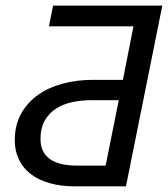

<svg xmlns="http://www.w3.org/2000/svg" viewBox="-20 -658 593 678"><path d="M451.2 -564.9H152.8L167.5 -638.2H553.2L424.8 0H244.1Q193.8 0 154.3 -11.5Q114.7 -22.9 87.6 -44.2Q60.5 -65.4 46.4 -95.5Q32.2 -125.5 32.2 -162.1Q32.2 -216.8 54.9 -257.1Q77.6 -297.4 115.5 -323.7Q153.3 -350.1 202.9 -363Q252.4 -376 306.2 -376H414.1ZM300.8 -304.2Q267.1 -304.2 235.1 -297.4Q203.1 -290.5 178.2 -274.7Q153.3 -258.8 138.2 -232.4Q123 -206.1 123 -167Q123 -121.1 155 -97.2Q187 -73.2 252.4 -73.2H353L399.4 -304.2Z"/></svg>

Font: Code New Roman
Style: Italic
Weight: 400
Italic angle: -11°
Monospace: yes
Designer: Sam Radian
Foundry: Code New Roman
Version: Version 1.508 October 19, 2014